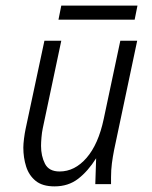

<svg xmlns="http://www.w3.org/2000/svg" viewBox="-20 -655 540 683"><path d="M63 -130Q63 -143 65.5 -162.5Q68 -182 71 -196L138 -510H198L132 -198Q129 -184 127.5 -166Q126 -148 126 -136Q126 -100 140 -72.5Q154 -45 192 -45Q246 -45 288 -93.5Q330 -142 349 -232L408 -510H468L386 -122Q381 -97 378 -73.5Q375 -50 375 -25V0H319L322 -92Q293 -46 258 -19Q223 8 174 8Q131 8 107 -11.5Q83 -31 73 -62.5Q63 -94 63 -130ZM188 -585 198 -635H469L459 -585Z"/></svg>

Font: Radio Canada Condensed Light
Style: Italic
Weight: 300
Width: 3
Italic angle: -12°
Designer: Charles Daoud, Etienne Aubert Bonn, Alexandre Saumier Demers, Jacques Le Bailly
Foundry: Radio-Canada
Version: Version 2.104; ttfautohint (v1.8.4.7-5d5b);gftools[0.9.28.de